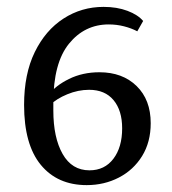

<svg xmlns="http://www.w3.org/2000/svg" viewBox="-20 -528 500 558"><path d="M232 10Q147 10 98.5 -49Q50 -108 50 -223Q50 -313 81 -376.5Q112 -440 164.5 -474Q217 -508 281 -508Q320 -508 350.5 -496.5Q381 -485 396 -467L379 -437Q362 -446 340.5 -451.5Q319 -457 296 -457Q226 -457 180.5 -401Q135 -345 135 -230V-207Q135 -128 162 -80.5Q189 -33 240 -33Q284 -33 309.5 -66.5Q335 -100 335 -155Q335 -207 310 -237Q285 -267 239 -267Q207 -267 175.5 -254Q144 -241 126 -223L122 -253Q141 -279 180.5 -298.5Q220 -318 269 -318Q336 -318 377 -278Q418 -238 418 -170Q418 -115 393 -74.5Q368 -34 325.5 -12Q283 10 232 10Z"/></svg>

Font: Yrsa
Style: Regular
Weight: 400
Designer: Anna Giedrys (Yrsa+Rasa design), David Brezina (Yrsa art-direction, Rasa art-direction, design)
Foundry: Rosetta Type Foundry
Version: Version 2.004